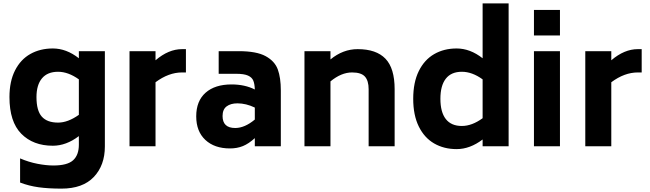

<svg xmlns="http://www.w3.org/2000/svg" viewBox="-20 -866 3850 1137"><path d="M601 -563V1Q601 113 535.5 182Q470 251 344 251Q267 251 209 243Q151 235 99 215V72Q150 94 202 104Q254 114 296 114Q379 114 413 83Q447 52 447 -9V-60Q372 -3 293 -3Q176 -3 106 -74Q36 -145 36 -291Q36 -384 69 -449Q102 -514 160 -546.5Q218 -579 293 -579Q373 -579 447 -521V-563ZM447 -186V-396Q384 -441 324 -441Q261 -441 228.5 -402Q196 -363 196 -291Q196 -211 227.5 -175.5Q259 -140 324 -140Q382 -140 447 -186Z M1081 -575V-437H1058Q979 -437 901 -379V0H747V-563H901V-509Q978 -575 1058 -575Z M1643 -330V0H1489V-48Q1453 -15 1418.5 -1Q1384 13 1342 13Q1250 13 1196 -37.5Q1142 -88 1142 -177Q1142 -268 1197.5 -317Q1253 -366 1351 -366Q1430 -366 1489 -336Q1488 -369 1480 -388.5Q1472 -408 1448.5 -418.5Q1425 -429 1379 -429H1275V-563H1394Q1499 -563 1553 -533.5Q1607 -504 1625 -455Q1643 -406 1643 -330ZM1489 -158V-229Q1437 -254 1386 -254Q1346 -254 1322 -236Q1298 -218 1298 -179Q1298 -108 1373 -108Q1429 -108 1489 -158Z M2317 -338V0H2163V-338Q2163 -388 2141 -412.5Q2119 -437 2065 -437Q2001 -437 1937 -384V0H1783V-563H1937V-514Q2011 -575 2098 -575Q2208 -575 2262.5 -518.5Q2317 -462 2317 -338Z M2992 -846V0H2838V-40Q2763 17 2684 17Q2609 17 2551 -16.5Q2493 -50 2460 -117Q2427 -184 2427 -281Q2427 -378 2460 -445Q2493 -512 2551 -545.5Q2609 -579 2684 -579Q2764 -579 2838 -521V-846ZM2838 -166V-396Q2776 -441 2715 -441Q2652 -441 2620 -400Q2588 -359 2588 -281Q2588 -202 2620 -161Q2652 -120 2715 -120Q2775 -120 2838 -166Z M3142 -807H3296V-656H3142ZM3142 -563H3296V0H3142Z M3780 -575V-437H3757Q3678 -437 3600 -379V0H3446V-563H3600V-509Q3677 -575 3757 -575Z"/></svg>

Font: Biryani ExtraBold
Style: Regular
Weight: 800
Designer: Dan Reynolds and Mathieu Reguer
Foundry: Dan Reynolds and Mathieu Reguer
Version: Version 1.004; ttfautohint (v1.1) -l 5 -r 5 -G 72 -x 0 -D la